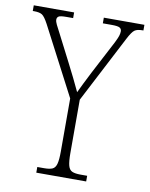

<svg xmlns="http://www.w3.org/2000/svg" viewBox="-89 -774 651 834"><g transform="rotate(10 236.0 -357.0)"><path d="M129 0V-25H159Q183 -25 195.5 -30.5Q208 -36 213 -54Q218 -72 218 -109V-343L61 -644Q45 -674 33.5 -681.5Q22 -689 -2 -689H-8V-714H170V-689H140Q113 -689 106 -684Q99 -679 99 -670Q99 -661 105.5 -648Q112 -635 121 -618L183 -497Q216 -433 243 -375Q250 -391 262 -414.5Q274 -438 290 -470L367 -617Q377 -637 380.5 -648Q384 -659 384 -668Q384 -679 375.5 -684Q367 -689 341 -689H301V-714H480V-689H475Q453 -689 441.5 -681Q430 -673 413 -640L260 -345V-110Q260 -72 265 -54Q270 -36 283 -30.5Q296 -25 319 -25H349V0Z"/></g></svg>

Font: Noto Serif Condensed ExtraLight
Style: Regular
Weight: 200
Width: 3
Designer: Monotype Design Team
Foundry: Monotype Imaging Inc.
Version: Version 2.013; ttfautohint (v1.8.4.7-5d5b)